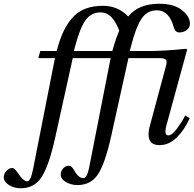

<svg xmlns="http://www.w3.org/2000/svg" viewBox="-92 -762 1033 1024"><path d="M302 -490H507L518 -527Q524 -550 544 -599Q524 -649 500.5 -672.5Q477 -696 444 -696Q394 -696 364 -654Q334 -612 309 -516ZM-72 184Q-72 165 -58 149.5Q-44 134 -27 134Q-15 134 0 156Q32 205 53 205Q72 205 85 137L201 -452H112L123 -490H210L221 -527Q250 -624 304 -677.5Q358 -731 457 -731Q537 -731 592 -674Q646 -742 758 -742Q834 -742 876.5 -709.5Q919 -677 921 -639Q922 -616 904.5 -602.5Q887 -589 866 -589Q843 -589 836 -613Q811 -707 745 -707Q692 -707 662 -661Q632 -615 607 -516L600 -490H709Q782 -490 902 -502L906 -497L796 -95Q781 -40 806 -40Q825 -40 851 -75Q877 -110 896 -146L920 -132Q892 -69 850.5 -28.5Q809 12 759 12Q719 12 706.5 -14.5Q694 -41 706 -86L792 -406Q800 -432 794 -442Q788 -452 758 -452H593L501 -36Q468 112 430 168.5Q392 225 321 225Q288 225 260 209Q232 193 232 169Q232 150 245 136Q258 122 275 122Q290 122 302 144Q326 188 352 188Q373 188 384 129L498 -452H296L203 -31Q170 119 131 180.5Q92 242 19 242Q-17 242 -44 225Q-71 208 -72 184Z"/></svg>

Font: Lingua Franca
Style: Italic
Weight: 400
Italic angle: -13°
Version: Version 1.19